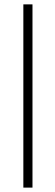

<svg xmlns="http://www.w3.org/2000/svg" viewBox="-20 -731 254 883"><path d="M129.4 131.8H87.4V-710.9H129.4Z"/></svg>

Font: Heebo ExtraLight
Style: Regular
Weight: 250
Designer: Oded Ezer
Foundry: Ezer Type House
Version: Version 3.100